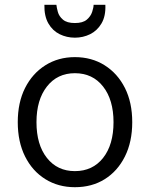

<svg xmlns="http://www.w3.org/2000/svg" viewBox="-20 -768 625 800"><path d="M292 12Q223 12 169 -21.5Q115 -55 84.5 -116Q54 -177 54 -259Q54 -341 84.5 -401.5Q115 -462 169 -496Q223 -530 292 -530Q362 -530 416 -496Q470 -462 500.5 -401.5Q531 -341 531 -259Q531 -177 500.5 -116Q470 -55 416.5 -21.5Q363 12 292 12ZM292 -55Q366 -55 409.5 -110Q453 -165 453 -259Q453 -352 409.5 -407.5Q366 -463 292 -463Q219 -463 175.5 -407.5Q132 -352 132 -259Q132 -165 175.5 -110Q219 -55 292 -55ZM292 -611Q258 -611 228.5 -625.5Q199 -640 181.5 -670.5Q164 -701 165 -748H215Q216 -737 221 -718.5Q226 -700 242.5 -686Q259 -672 292 -672Q325 -672 341.5 -686Q358 -700 364 -718.5Q370 -737 370 -748H419Q421 -701 403 -670.5Q385 -640 355.5 -625.5Q326 -611 292 -611Z"/></svg>

Font: Ubuntu Sans
Style: Regular
Weight: 400
Designer: Dalton Maag Ltd
Foundry: Dalton Maag Ltd
Version: Version 1.006; ttfautohint (v1.8.4.7-5d5b)